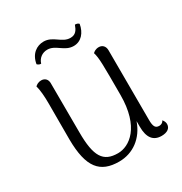

<svg xmlns="http://www.w3.org/2000/svg" viewBox="-162 -795 883 930"><g transform="rotate(-30 280.0 -330.5)"><path d="M148 -587C156 -614 179 -631 207 -631C254 -631 276 -582 328 -582C370 -582 398 -615 406 -661C400 -667 394 -669 384 -669C375 -644 364 -624 334 -624C286 -624 264 -674 211 -674C173 -674 136 -650 127 -596C132 -590 141 -586 148 -587ZM519 -56C512 -42 500 -40 493 -40C472 -40 464 -53 464 -90L463 -480C463 -503 449 -517 429 -517C412 -517 401 -509 395 -503C405 -471 405 -436 405 -264C405 -84 318 -25 254 -25C172 -25 142 -71 142 -207L141 -482C141 -504 127 -517 107 -517C91 -517 81 -510 73 -503C80 -479 83 -442 83 -404V-201C84 -43 133 13 239 13C316 13 381 -34 409 -115V-84C409 -23 432 8 479 8C511 8 530 -6 530 -29C530 -38 527 -46 519 -56Z"/></g></svg>

Font: Arima Koshi Light
Style: Regular
Weight: 300
Designer: Joana Correia and Natanael Gama
Foundry: NDISCOVER
Version: Version 1.019;PS 001.019;hotconv 1.0.88;makeotf.lib2.5.64775